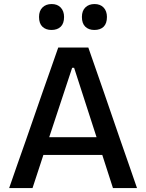

<svg xmlns="http://www.w3.org/2000/svg" viewBox="-20 -954 740 974"><path d="M26.5 0Q46.5 -57.5 68.5 -121Q90.5 -184.5 111 -241.5L196 -486.5Q219.5 -552.5 238 -605.8Q256.5 -659 275.5 -713H428Q447.5 -657.5 465.8 -604.5Q484 -551.5 507 -486L591.5 -240.5Q612 -181.5 633.8 -119.2Q655.5 -57 675 0H553Q533.5 -60.5 513 -124.2Q492.5 -188 474 -245L356 -610H346L226.5 -248.5Q207 -189.5 186 -125Q165 -60.5 145 0ZM173 -168 184 -258H530L539 -168ZM458.5 -802Q430 -802 412.8 -818.5Q395.5 -835 395.5 -868Q395.5 -899 413 -916.2Q430.5 -933.5 459.5 -933.5Q489 -933.5 505.8 -915.5Q522.5 -897.5 522.5 -868Q522.5 -835 505.8 -818.5Q489 -802 458.5 -802ZM241 -802Q212.5 -802 195.2 -818.5Q178 -835 178 -868Q178 -899 195.5 -916.2Q213 -933.5 242 -933.5Q271.5 -933.5 288.2 -915.5Q305 -897.5 305 -868Q305 -835 288 -818.5Q271 -802 241 -802Z"/></svg>

Font: Commissioner Thin Medium
Style: Regular
Weight: 500
Version: Version 1.000